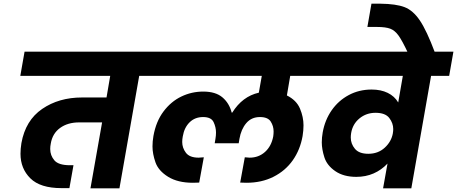

<svg xmlns="http://www.w3.org/2000/svg" viewBox="-20 -1020 2476 1040"><path d="M832 -609H734L627 0H470L533 -357H408Q347 -357 305.5 -327Q264 -297 255 -242Q252 -227 252 -213Q252 -178 274.5 -151.5Q297 -125 359 -125H378L356 -1H313Q198 -1 144.5 -54Q91 -107 91 -187Q91 -214 96 -245Q118 -368 208.5 -430Q299 -492 424 -492H557L577 -609H90L113 -740H855Z M1552 -609 1534 -503Q1586 -477 1605 -431.5Q1624 -386 1624 -341Q1624 -314 1619 -283Q1606 -209 1566 -152Q1526 -95 1461.5 -62.5Q1397 -30 1315 -30Q1295 -30 1281 -31L1306 -168L1332 -166Q1381 -166 1415.5 -197Q1450 -228 1460 -281Q1462 -295 1462 -308Q1462 -337 1446.5 -361.5Q1431 -386 1388 -386Q1342 -386 1314 -353Q1286 -320 1277 -268L1273 -244H1143L1147 -268Q1150 -286 1150 -302Q1150 -331 1137 -358.5Q1124 -386 1080 -386Q1036 -386 1007 -357.5Q978 -329 970 -281Q967 -265 967 -251Q967 -219 987 -192.5Q1007 -166 1056 -166L1084 -168L1059 -31Q1045 -30 1025 -30Q943 -30 890.5 -62.5Q838 -95 822 -141Q806 -187 806 -227Q806 -254 811 -283Q825 -362 865.5 -416Q906 -470 962 -497Q1018 -524 1081 -524Q1148 -524 1185 -492.5Q1222 -461 1235 -410H1238Q1293 -498 1382 -518L1398 -609H798L821 -740H1769L1746 -609Z M2436 -740 2413 -609H2315L2208 0H2055L2079 -134Q2046 -99 2003.5 -80.5Q1961 -62 1910 -62Q1841 -62 1796 -93Q1751 -124 1737 -168Q1723 -212 1723 -249Q1723 -275 1728 -303Q1740 -370 1776.5 -422.5Q1813 -475 1869 -505Q1925 -535 1993 -535Q2043 -535 2080 -517Q2117 -499 2137 -465L2162 -609H1712L1735 -740ZM1975 -187Q2028 -187 2064 -220Q2100 -253 2108 -298V-299Q2110 -310 2110 -321Q2110 -353 2088.5 -381Q2067 -409 2014 -409Q1964 -409 1927 -378.5Q1890 -348 1882 -299Q1880 -286 1880 -275Q1880 -241 1902.5 -214Q1925 -187 1975 -187Z M2189 -735Q2159 -799 2139 -827Q2119 -855 2094 -864.5Q2069 -874 2022 -874H1970L1992 -1000H2041Q2125 -999 2171 -981.5Q2217 -964 2254 -909.5Q2291 -855 2336 -735Z"/></svg>

Font: Fz Poppins
Style: Bold Italic
Weight: 700
Italic angle: -10°
Designer: Ninad Kale (Devanagari), Jonny Pinhorn (Latin)
Foundry: Indian Type Foundry
Version: Vit hóa bi Vntype.Com & FontZin.Com